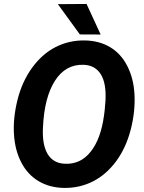

<svg xmlns="http://www.w3.org/2000/svg" viewBox="-20 -921 715 951"><path d="M295.9 9.8Q225.1 8.3 171.1 -23.7Q117.2 -55.7 85.7 -116Q54.2 -176.3 49.3 -254.4Q43.9 -334.5 66.4 -425.3Q88.9 -516.1 138.7 -585Q188.5 -653.8 255.6 -688Q322.8 -722.2 400.9 -720.7Q472.7 -719.2 526.4 -686.8Q580.1 -654.3 610.8 -593.5Q641.6 -532.7 646 -455.6Q650.9 -369.6 627.4 -278.8Q604 -188 554.7 -121.6Q505.4 -55.2 439.2 -22Q373 11.2 295.9 9.8ZM498.5 -375 502.4 -421.4Q507.3 -508.3 479.2 -553.2Q451.2 -598.1 394 -600.1Q304.7 -603 252.2 -521Q199.7 -439 192.9 -291.5Q188 -205.1 215.8 -158.4Q243.7 -111.8 302.2 -109.9Q378.9 -106.4 429.2 -169.7Q479.5 -232.9 495.1 -348.6ZM478.5 -750 375.5 -750.5 266.6 -900.4 408.7 -901.4Z"/></svg>

Font: RobotoDraft
Style: Bold Italic
Weight: 700
Italic angle: -12°
Version: Version 2.001150; 2014